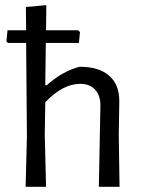

<svg xmlns="http://www.w3.org/2000/svg" viewBox="-20 -722 554 742"><path d="M348.5 -374.5C362.2 -358.8 368.7 -337.7 368 -311L362 0H442L439 -199L441 -329C441.7 -372.3 428.8 -405.7 402.5 -429C376.2 -452.3 338 -464 288 -464C244.7 -453.3 202.3 -429.7 161 -393H155L157 -556H285L289 -598L282 -605H158L159 -702L80 -695L81 -605H9L5 -562L11 -556H81L84 -195L79 0H158L153 -201L155 -327C200.3 -374.3 245.3 -398 290 -398C315.3 -398 334.8 -390.2 348.5 -374.5Z"/></svg>

Font: Alegreya Sans
Style: Regular
Weight: 400
Designer: Juan Pablo del Peral
Foundry: Huerta Tipografica
Version: Version 1.000;PS 001.000;hotconv 1.0.70;makeotf.lib2.5.58329